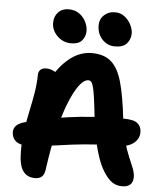

<svg xmlns="http://www.w3.org/2000/svg" viewBox="-62 -1001 891 1066"><g transform="rotate(5 383.5 -468.5)"><path d="M658 11Q627 11 603 -5Q579 -21 555 -59Q533 -93 516 -145.5Q499 -198 488.5 -257Q478 -316 472 -368Q465 -432 459.5 -470Q454 -508 448.5 -527Q443 -546 436.5 -552.5Q430 -559 421 -559Q397 -559 370.5 -524Q344 -489 317 -422Q290 -355 267.5 -261Q245 -167 229 -51Q226 -20 212.5 -6Q199 8 172 8Q128 8 105 -25Q82 -58 82 -136Q82 -199 90.5 -254.5Q99 -310 110 -361Q121 -412 129.5 -462Q138 -512 139 -564Q139 -582 150 -593Q161 -604 183 -604Q203 -604 224.5 -594Q246 -584 263 -558L204 -538Q244 -617 302 -664Q360 -711 427 -711Q497 -711 536.5 -675.5Q576 -640 597 -564Q618 -488 632 -365Q639 -293 653.5 -241.5Q668 -190 683.5 -154.5Q699 -119 709 -93Q719 -67 719 -45Q719 -18 704 -3.5Q689 11 658 11ZM121 -167Q72 -167 50 -186Q28 -205 28 -236Q28 -256 41 -270.5Q54 -285 82 -294Q188 -325 325 -344.5Q462 -364 632 -364Q691 -364 712.5 -346Q734 -328 734 -297Q734 -259 703 -235Q672 -211 620 -211Q545 -211 481.5 -206.5Q418 -202 365.5 -195.5Q313 -189 269 -182.5Q225 -176 188.5 -171.5Q152 -167 121 -167ZM551 -759Q509 -759 480 -790Q451 -821 451 -868Q451 -903 475.5 -925.5Q500 -948 535 -948Q567 -948 589.5 -930.5Q612 -913 625 -887.5Q638 -862 638 -837Q638 -808 618 -783.5Q598 -759 551 -759ZM306 -755Q276 -755 251.5 -770Q227 -785 212.5 -808.5Q198 -832 198 -858Q198 -896 220 -919Q242 -942 278 -942Q313 -942 337.5 -924.5Q362 -907 374.5 -881Q387 -855 387 -830Q387 -801 368.5 -778Q350 -755 306 -755Z"/></g></svg>

Font: Shantell Sans Light
Style: Bold
Weight: 700
Version: Version 1.011;[c5ecc13dd]